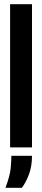

<svg xmlns="http://www.w3.org/2000/svg" viewBox="-20 -700 200 912"><path d="M28 0V-680H132V0ZM6 192Q27 136 30.5 101Q34 66 34 40H132Q132 90 117.5 128.5Q103 167 84 192Z"/></svg>

Font: Bricolage Grotesque 96pt Condensed Medium
Style: Regular
Weight: 500
Width: 3
Designer: Mathieu Triay
Foundry: Atelier Triay
Version: Version 1.001; ttfautohint (v1.8.4.7-5d5b);gftools[0.9.33.de